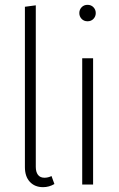

<svg xmlns="http://www.w3.org/2000/svg" viewBox="-20 -763 493 794"><path d="M83 -72V-735L128 -741V-73Q128 -52 137 -40Q146 -28 164 -28Q179 -28 193 -35L205 -2Q183 11 158 11Q124 11 103.5 -11Q83 -33 83 -72Z M365 -522V0H320V-522ZM376 -709Q376 -695 366.5 -685Q357 -675 342 -675Q327 -675 317.5 -685Q308 -695 308 -709Q308 -723 317.5 -733Q327 -743 342 -743Q357 -743 366.5 -733Q376 -723 376 -709Z"/></svg>

Font: Fira Sans Extra Condensed ExtraLight
Style: Regular
Weight: 275
Width: 1
Designer: Carrois Corporate & Edenspiekermann AG
Foundry: Carrois Corporate GbR & Edenspiekermann AG
Version: Version 4.203